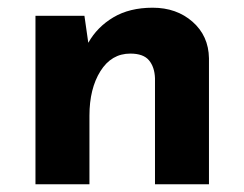

<svg xmlns="http://www.w3.org/2000/svg" viewBox="-20 -478 634 498"><path d="M199 -437 209 -367Q232 -408 274 -433Q316 -458 376 -458Q438 -458 479.5 -421.5Q521 -385 522 -327V0H382V-275Q381 -304 366.5 -321.5Q352 -339 318 -339Q269 -339 240.5 -293.5Q212 -248 212 -178V0H72V-437Z"/></svg>

Font: Synthetic
Style: Bold
Weight: 700
Designer: Santiago Orozco
Foundry: Typemade
Version: Version 2.000; ttfautohint (v1.8.4.7-5d5b)